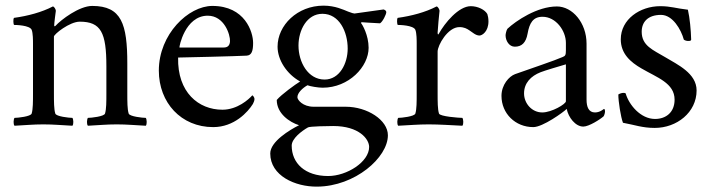

<svg xmlns="http://www.w3.org/2000/svg" viewBox="-20 -449 2561 690"><path d="M311.5 -427.7C264.6 -427.7 199.2 -377.9 179.7 -356.4C178.7 -355.5 177.7 -354.5 176.8 -354.5C174.8 -354.5 174.8 -357.4 174.8 -358.4C174.8 -366.2 179.7 -403.3 180.7 -410.2C180.7 -415 174.8 -425.8 169.9 -425.8C130.9 -405.3 80.1 -391.6 30.3 -384.8C26.4 -379.9 28.3 -361.3 30.3 -359.4C37.1 -359.4 86.9 -358.4 93.8 -341.8C98.6 -330.1 98.6 -303.7 98.6 -291V-113.3C98.6 -84 98.6 -56.6 93.8 -41C90.8 -30.3 43.9 -25.4 32.2 -25.4C28.3 -20.5 27.3 -2 32.2 2.9C72.3 1 97.7 -2 135.7 -2C173.8 -2 200.2 1 240.2 2.9C245.1 -2 244.1 -20.5 240.2 -25.4C228.5 -25.4 181.6 -30.3 178.7 -41C173.8 -56.6 173.8 -84 173.8 -113.3V-317.4C173.8 -326.2 230.5 -371.1 266.6 -371.1C342.8 -371.1 362.3 -332 362.3 -210.9V-113.3C362.3 -84 362.3 -56.6 357.4 -41C354.5 -30.3 307.6 -25.4 295.9 -25.4C292 -20.5 291 -2 295.9 2.9C335.9 1 361.3 -2 399.4 -2C437.5 -2 463.9 1 503.9 2.9C508.8 -2 507.8 -20.5 503.9 -25.4C492.2 -25.4 445.3 -30.3 442.4 -41C437.5 -56.6 437.5 -84 437.5 -113.3V-220.7C437.5 -362.3 417 -427.7 311.5 -427.7Z M620.1 -242.2C631.8 -242.2 835.9 -247.1 866.2 -249C884.8 -250 889.6 -266.6 889.6 -294.9C889.6 -334 860.4 -427.7 743.2 -427.7C657.2 -427.7 550.8 -326.2 550.8 -195.3C550.8 -80.1 630.9 7.8 746.1 7.8C822.3 7.8 871.1 -46.9 888.7 -75.2C891.6 -80.1 894.5 -87.9 894.5 -92.8C894.5 -100.6 887.7 -106.4 886.7 -106.4C874 -91.8 833 -54.7 779.3 -54.7C693.4 -54.7 617.2 -117.2 620.1 -242.2ZM726.6 -392.6C786.1 -392.6 807.6 -324.2 806.6 -300.8C805.7 -283.2 795.9 -278.3 784.2 -278.3H625C623 -278.3 644.5 -392.6 726.6 -392.6Z M1138.7 -399.4C1199.2 -399.4 1229.5 -335 1229.5 -274.4C1229.5 -220.7 1200.2 -163.1 1146.5 -163.1C1086.9 -163.1 1052.7 -225.6 1052.7 -285.2C1052.7 -340.8 1083 -399.4 1138.7 -399.4ZM1058.6 -156.2C1041 -145.5 991.2 -109.4 974.6 -89.8C974.6 -41 1020.5 -9.8 1054.7 1C1021.5 17.6 951.2 59.6 951.2 102.5C951.2 182.6 1041 222.7 1120.1 221.7C1255.9 220.7 1374 117.2 1374 37.1C1374 -17.6 1299.8 -65.4 1222.7 -65.4H1107.4C1068.4 -65.4 1048.8 -89.8 1048.8 -99.6C1048.8 -115.2 1067.4 -132.8 1085 -142.6C1094.7 -138.7 1123 -133.8 1139.6 -133.8C1233.4 -133.8 1304.7 -209 1304.7 -277.3C1304.7 -322.3 1282.2 -361.3 1277.3 -366.2C1277.3 -368.2 1278.3 -369.1 1281.2 -369.1C1281.2 -369.1 1321.3 -366.2 1345.7 -365.2C1355.5 -371.1 1368.2 -397.5 1368.2 -405.3C1368.2 -409.2 1365.2 -413.1 1358.4 -415L1253.9 -400.4C1245.1 -402.3 1250 -400.4 1231.4 -407.2C1213.9 -414.1 1184.6 -428.7 1142.6 -428.7C1048.8 -428.7 977.5 -358.4 977.5 -281.2C977.5 -233.4 1010.7 -182.6 1058.6 -156.2ZM1177.7 3.9C1270.5 3.9 1306.6 50.8 1306.6 79.1C1306.6 132.8 1226.6 183.6 1159.2 183.6C1076.2 183.6 1028.3 137.7 1028.3 74.2C1028.3 48.8 1064.5 21.5 1086.9 8.8C1093.8 4.9 1160.2 3.9 1177.7 3.9Z M1552.7 -332C1552.7 -339.8 1558.6 -403.3 1559.6 -410.2C1559.6 -415 1553.7 -425.8 1548.8 -425.8C1509.8 -405.3 1459 -391.6 1409.2 -384.8C1405.3 -379.9 1407.2 -361.3 1409.2 -359.4C1416 -359.4 1465.8 -358.4 1472.7 -341.8C1477.5 -330.1 1477.5 -303.7 1477.5 -291V-113.3C1477.5 -84 1477.5 -56.6 1472.7 -41C1469.7 -30.3 1422.9 -25.4 1411.1 -25.4C1407.2 -20.5 1406.2 -2 1411.1 2.9C1451.2 1 1482.4 -2 1520.5 -2C1558.6 -2 1601.6 1 1641.6 2.9C1646.5 -2 1645.5 -20.5 1641.6 -25.4C1629.9 -25.4 1560.5 -30.3 1557.6 -41C1552.7 -56.6 1552.7 -84 1552.7 -113.3V-263.7C1552.7 -286.1 1588.9 -351.6 1630.9 -351.6C1648.4 -351.6 1658.2 -345.7 1667 -339.8C1677.7 -333 1689.5 -321.3 1703.1 -321.3C1712.9 -321.3 1735.4 -335.9 1735.4 -372.1C1735.4 -382.8 1733.4 -392.6 1731.4 -398.4C1722.7 -414.1 1697.3 -426.8 1671.9 -426.8C1627.9 -426.8 1578.1 -366.2 1556.6 -327.1C1555.7 -326.2 1555.7 -325.2 1554.7 -325.2C1552.7 -325.2 1552.7 -331.1 1552.7 -332Z M1928.7 -44.9C1891.6 -44.9 1863.3 -77.1 1863.3 -113.3C1863.3 -150.4 1887.7 -175.8 1922.9 -189.5C1940.4 -196.3 1987.3 -210 2013.7 -217.8V-85C2013.7 -75.2 1962.9 -44.9 1928.7 -44.9ZM1981.4 -425.8C1910.2 -425.8 1834 -374 1803.7 -345.7C1799.8 -340.8 1796.9 -326.2 1796.9 -322.3C1796.9 -302.7 1809.6 -281.2 1830.1 -281.2C1854.5 -281.2 1870.1 -294.9 1876 -328.1C1882.8 -366.2 1895.5 -388.7 1929.7 -388.7C1977.5 -388.7 2013.7 -338.9 2013.7 -294.9V-268.6C2013.7 -251 2011.7 -248 2002 -244.1C1973.6 -231.4 1885.7 -202.1 1831.1 -182.6C1809.6 -174.8 1782.2 -144.5 1782.2 -104.5C1782.2 -41 1832 7.8 1896.5 7.8C1930.7 7.8 2004.9 -45.9 2016.6 -57.6C2022.5 -27.3 2047.9 5.9 2076.2 5.9C2096.7 5.9 2137.7 -20.5 2149.4 -31.2C2152.3 -36.1 2154.3 -43.9 2154.3 -49.8C2154.3 -52.7 2153.3 -57.6 2150.4 -57.6C2147.5 -55.7 2135.7 -44.9 2118.2 -44.9C2095.7 -44.9 2087.9 -64.5 2087.9 -90.8V-292C2087.9 -367.2 2037.1 -425.8 1981.4 -425.8Z M2352.5 -426.8C2280.3 -426.8 2210.9 -379.9 2210.9 -307.6C2210.9 -255.9 2246.1 -225.6 2285.2 -203.1C2341.8 -169.9 2404.3 -150.4 2404.3 -90.8C2404.3 -45.9 2374 -21.5 2334 -21.5C2282.2 -21.5 2240.2 -72.3 2228.5 -113.3C2225.6 -115.2 2222.7 -115.2 2219.7 -115.2C2214.8 -115.2 2206.1 -112.3 2202.1 -109.4C2202.1 -84 2210.9 -28.3 2218.8 -7.8C2261.7 0 2288.1 10.7 2333 10.7C2412.1 10.7 2483.4 -44.9 2483.4 -124C2483.4 -185.5 2415 -216.8 2371.1 -243.2C2327.1 -269.5 2286.1 -284.2 2286.1 -335C2286.1 -370.1 2308.6 -395.5 2355.5 -395.5C2397.5 -395.5 2427.7 -342.8 2437.5 -306.6C2442.4 -302.7 2449.2 -301.8 2454.1 -301.8C2459 -301.8 2463.9 -302.7 2463.9 -306.6C2462.9 -341.8 2459 -383.8 2452.1 -414.1C2409.2 -418.9 2390.6 -426.8 2352.5 -426.8Z"/></svg>

Font: Crimson
Style: Roman
Weight: 400
Version: Version 0.2